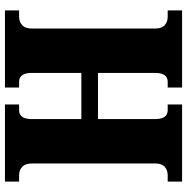

<svg xmlns="http://www.w3.org/2000/svg" viewBox="-10 -744 754 774"><g transform="rotate(-90 367.0 -357.0)"><path d="M22 0V-58H48Q68 -58 81.5 -70Q95 -82 95 -108V-606Q95 -632 81.5 -644.5Q68 -657 48 -657H22V-714H333V-657H310Q274 -657 274 -606V-406H460V-606Q460 -657 424 -657H401V-714H712V-657H686Q666 -657 652.5 -644.5Q639 -632 639 -606V-108Q639 -82 652.5 -70Q666 -58 686 -58H712V0H401V-58H424Q460 -58 460 -108V-339H274V-108Q274 -58 310 -58H333V0Z"/></g></svg>

Font: Noto Serif Condensed Black
Style: Regular
Weight: 900
Width: 3
Designer: Monotype Design Team
Foundry: Monotype Imaging Inc.
Version: Version 2.015; ttfautohint (v1.8.4.7-5d5b)